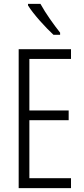

<svg xmlns="http://www.w3.org/2000/svg" viewBox="-20 -1060 432 987"><path d="M188 -1040H124V-1032C153 -985 216 -917 255 -881H289V-892C256 -934 216 -989 188 -1040ZM345 -93V-144H131V-442H333V-492H131V-757H345V-807H76V-93Z"/></svg>

Font: Noto Sans Kannada UI ExtraCondensed Light
Style: Regular
Weight: 300
Width: 2
Designer: Jelle Bosma - Monotype Design Team
Foundry: Monotype Imaging Inc.
Version: Version 2.005